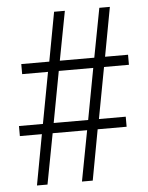

<svg xmlns="http://www.w3.org/2000/svg" viewBox="-52 -757 617 799"><g transform="rotate(-5 256.5 -357.0)"><path d="M70 0 109 -211H17V-253H117L157 -467H49V-509H166L204 -714H249L210 -509H354L393 -714H437L399 -509H495V-467H391L351 -253H463V-211H342L303 0H258L298 -211H154L114 0ZM162 -253H306L346 -467H202Z"/></g></svg>

Font: Noto Serif Armenian SemiCondensed Light
Style: Regular
Weight: 300
Width: 4
Designer: Monotype Design Team
Foundry: Monotype Imaging Inc.
Version: Version 2.008; ttfautohint (v1.8.4.7-5d5b)